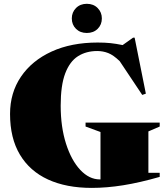

<svg xmlns="http://www.w3.org/2000/svg" viewBox="-20 -948 857 984"><path d="M740.5 -62.5H798.5V-41.5Q696 -12 611.2 1.5Q526.5 15 450.5 15Q320 15 226.2 -28Q132.5 -71 82 -155.5Q31.5 -240 31.5 -364Q31.5 -472.5 87.5 -555Q143.5 -637.5 244.5 -683.8Q345.5 -730 480.5 -730Q517.5 -730 546 -727Q574.5 -724 608.5 -717L662 -755H670L727.5 -468L709 -461.5L593.5 -634.5Q561.5 -665.5 534.8 -676Q508 -686.5 478.5 -686.5Q421.5 -686.5 379.5 -659.8Q337.5 -633 314.2 -571.8Q291 -510.5 291 -407Q291 -297.5 318.2 -212Q345.5 -126.5 391.2 -77.5Q437 -28.5 492 -28.5Q493.5 -28.5 495 -28.5V-271.5L418.5 -299.5V-319.5H798.5V-299.5L740.5 -274.5ZM425 -779Q391 -779 369.5 -800.2Q348 -821.5 348 -853.5Q348 -885 369.5 -906.8Q391 -928.5 425 -928.5Q459 -928.5 480.5 -906.8Q502 -885 502 -853.5Q502 -821.5 480.5 -800.2Q459 -779 425 -779Z"/></svg>

Font: Newsreader Display ExtraBold
Style: Regular
Weight: 800
Designer: Hugues Gentile
Foundry: Production Type
Version: Version 1.001